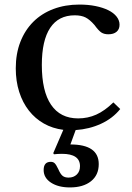

<svg xmlns="http://www.w3.org/2000/svg" viewBox="-20 -560 576 840"><path d="M506 -83Q473 -42 422 -18.5Q371 5 311 9L288 72Q412 72 412 158Q412 206 378 233Q344 260 286 260Q235 260 203 239Q171 218 171 184Q171 148 202 148Q213 148 219.5 154.5Q226 161 235 180Q244 201 253.5 209Q263 217 280 217Q302 217 316 203.5Q330 190 330 167Q330 113 251 113Q243 113 233.5 113.5Q224 114 216 115L213 110L257 8Q210 2 172 -19.5Q134 -41 106.5 -76Q79 -111 64 -158Q49 -205 49 -261Q49 -325 69 -376.5Q89 -428 125.5 -464.5Q162 -501 213.5 -520.5Q265 -540 327 -540Q366 -540 398 -533.5Q430 -527 453.5 -515.5Q477 -504 490 -487.5Q503 -471 503 -452Q503 -432 490 -421Q477 -410 454 -410Q436 -410 424 -417.5Q412 -425 393 -451Q373 -474 354.5 -483.5Q336 -493 307 -493Q236 -493 199.5 -438Q163 -383 163 -276Q163 -161 203.5 -101.5Q244 -42 322 -42Q364 -42 401 -58.5Q438 -75 476 -112Z"/></svg>

Font: Libre Baskerville
Style: Regular
Weight: 400
Designer: Pablo Impallari, Rodrigo Fuenzalida
Foundry: Pablo Impallari, Rodrigo Fuenzalida
Version: Version 1.000; ttfautohint (v0.93) -l 8 -r 50 -G 200 -x 14 -